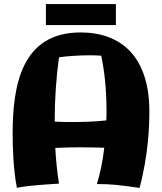

<svg xmlns="http://www.w3.org/2000/svg" viewBox="-20 -891 793 941"><path d="M664 30C708 -135 712 -277 712 -345C712 -614 573 -732 375 -732C86 -732 42 -473 42 -237C42 -161 46 -55 63 30C63 30 84 20 269 9C260 -49 254 -108 251 -166C289 -168 329 -169 370 -169C410 -169 452 -168 491 -167C484 -105 472 -45 455 11C526 11 568 16 664 30ZM336 -293C306 -293 276 -293 248 -295C248 -402 255 -507 269 -610C306 -616 370 -620 423 -620C443 -620 461 -619 476 -618C493 -540 502 -446 502 -347C502 -331 502 -316 501 -301C450 -295 392 -293 336 -293ZM548 -871H205V-768H548Z"/></svg>

Font: Galindo
Style: Regular
Weight: 400
Designer: Astigmatic (AOETI)
Foundry: Astigmatic (AOETI)
Version: Version 1.000